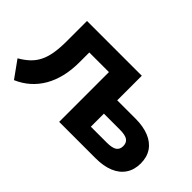

<svg xmlns="http://www.w3.org/2000/svg" viewBox="-94 -1087 1487 1487"><g transform="rotate(45 649.5 -343.0)"><path d="M113 19 13 -120Q60 -147 94 -179Q128 -211 149 -253Q170 -295 179.5 -351.5Q189 -408 189 -481V-705H789V-436H989Q1074 -436 1136 -411Q1198 -386 1231 -337.5Q1264 -289 1264 -219Q1264 -150 1231 -100.5Q1198 -51 1136 -25.5Q1074 0 989 0H589V-545H374V-437Q374 -351 356.5 -279.5Q339 -208 306 -151Q273 -94 224.5 -51Q176 -8 113 19ZM789 -147H962Q1023 -147 1048 -164.5Q1073 -182 1073 -218Q1073 -255 1048 -272.5Q1023 -290 962 -290H789Z"/></g></svg>

Font: Nunito Sans 10pt SemiExpanded Black
Style: Regular
Weight: 900
Width: 6
Designer: Vernon Adams
Foundry: Vernon Adams
Version: Version 3.101;gftools[0.9.27]